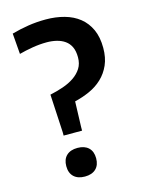

<svg xmlns="http://www.w3.org/2000/svg" viewBox="-114 -819 679 894"><g transform="rotate(-15 225.0 -372.0)"><path d="M136 -221 126 -405Q159 -412 189.5 -422.5Q220 -433 243.5 -449Q267 -465 281 -487Q295 -509 295 -540Q295 -570 285.5 -590Q276 -610 259 -622Q242 -634 219.5 -639.5Q197 -645 172 -645Q138 -645 102.5 -639Q67 -633 38 -625L30 -725Q69 -736 110 -742.5Q151 -749 195 -749Q243 -749 284.5 -737.5Q326 -726 356 -702Q386 -678 403 -641Q420 -604 420 -552Q420 -505 404.5 -470Q389 -435 362.5 -410Q336 -385 301.5 -369.5Q267 -354 229 -345L225 -222V-205H136ZM183 5Q149 5 130 -13Q111 -31 111 -64Q111 -97 130 -115Q149 -133 183 -133Q217 -133 236 -115Q255 -97 255 -64Q255 -31 236 -13Q217 5 183 5Z"/></g></svg>

Font: Encode Sans Narrow
Style: SemiBold
Weight: 600
Designer: Pablo Impallari, Andres Torresi
Foundry: Pablo Impallari, Andres Torresi
Version: Version 1.000; ttfautohint (v1.00) -l 8 -r 50 -G 200 -x 14 -